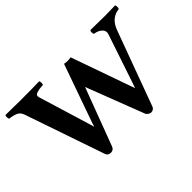

<svg xmlns="http://www.w3.org/2000/svg" viewBox="-111 -942 1249 1249"><g transform="rotate(-45 514.0 -317.5)"><path d="M574.7 -612.8 714.8 -215.8 729.5 -173.8 742.2 -210 855 -545.4Q863.8 -571.8 843 -590.6Q822.3 -609.4 791 -612.8Q786.1 -617.7 786.1 -629.9Q786.1 -642.1 791 -647Q865.2 -645 923.8 -645Q943.8 -645 1018.1 -647Q1022 -642.1 1022 -630.1Q1022 -618.2 1018.1 -612.8Q1001.5 -611.8 986.1 -605.7Q970.7 -599.6 957 -588.9Q943.4 -578.1 932.1 -561.3Q920.9 -544.4 913.1 -522.5L725.1 -11.2Q717.3 11.7 690.9 12.2Q683.1 12.2 672.1 4.6Q661.1 -2.9 658.2 -11.2L504.9 -409.7L355 -11.2Q346.2 11.7 321 12Q295.9 12.2 288.1 -11.2L100.1 -559.1Q90.3 -587.9 68.1 -598.4Q45.9 -608.9 9.8 -612.8Q5.9 -617.7 5.9 -629.9Q5.9 -642.1 9.8 -647Q84 -645 144 -645Q246.1 -645 319.8 -647Q323.7 -642.1 324 -630.1Q324.2 -618.2 319.8 -612.8Q297.9 -611.8 285.9 -609.9Q273.9 -607.9 262 -604Q250 -600.1 246.1 -592.5Q242.2 -585 246.1 -573.2L355 -215.8L364.3 -184.1L372.1 -210L514.6 -612.8Q545.9 -606.4 574.7 -612.8Z"/></g></svg>

Font: Linux Libertine
Style: Bold
Weight: 700
Designer: Philipp H. Poll
Foundry: Philipp H. Poll
Version: Version 5.0.3